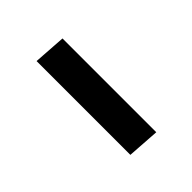

<svg xmlns="http://www.w3.org/2000/svg" viewBox="9 -476 414 414"><g transform="rotate(45 215.5 -269.0)"><path d="M72 -232 77 -306H363L358 -232Z"/></g></svg>

Font: Muli Medium
Style: Italic
Weight: 500
Italic angle: -4.541°
Designer: Vernon Adams
Foundry: Vernon Adams
Version: Version 2.100; ttfautohint (v1.8.1.43-b0c9)